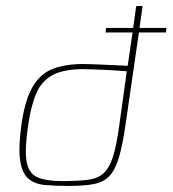

<svg xmlns="http://www.w3.org/2000/svg" viewBox="-20 -611 569 633"><path d="M330 -519H419L429 -591H450L440 -519H529L527 -504H438L394 -201Q384 -132 372 -91.5Q360 -51 340.5 -30.5Q321 -10 288.5 -4Q256 2 206 2Q162 2 128.5 -1Q95 -4 74 -21.5Q53 -39 46.5 -81.5Q40 -124 51 -203Q63 -284 88.5 -326.5Q114 -369 155.5 -384.5Q197 -400 255 -400Q268 -400 291 -399Q314 -398 338.5 -397Q363 -396 380.5 -395Q398 -394 401 -394L417 -504H328ZM184 -14Q236 -14 268.5 -18Q301 -22 320.5 -39Q340 -56 352 -93Q364 -130 373 -196L398 -376Q395 -376 378.5 -377.5Q362 -379 339 -380Q316 -381 293 -382Q270 -383 254 -383Q190 -383 153.5 -363.5Q117 -344 99.5 -303Q82 -262 73 -199Q61 -119 67.5 -79.5Q74 -40 102.5 -27Q131 -14 184 -14Z"/></svg>

Font: Genos Thin
Style: Italic
Weight: 100
Italic angle: -8°
Designer: Robert E. Leuschke
Foundry: Robert E. Leuschke
Version: Version 1.010